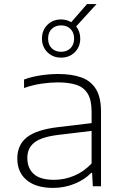

<svg xmlns="http://www.w3.org/2000/svg" viewBox="-20 -910 600 938"><path d="M239.5 8Q156 8 110.2 -30.2Q64.5 -68.5 64.5 -135.5Q64.5 -202 111.2 -239.2Q158 -276.5 264.5 -289L427.5 -308.5V-364.5Q427.5 -421.5 408.2 -452.8Q389 -484 352.2 -495.8Q315.5 -507.5 262.5 -507.5Q227.5 -507.5 184.5 -501.5Q141.5 -495.5 97.5 -480V-521.5Q133.5 -535 178 -541.8Q222.5 -548.5 264 -548.5Q330.5 -548.5 377.2 -531.8Q424 -515 448.8 -474.8Q473.5 -434.5 473.5 -364V0H433.5L430 -65.5H425.5Q395 -33 345 -12.5Q295 8 239.5 8ZM113.5 -138.5Q113.5 -88.5 145 -60Q176.5 -31.5 244 -31.5Q295 -31.5 342.5 -51.5Q390 -71.5 427.5 -111.5V-270.5L265 -251Q182.5 -241 148 -213.8Q113.5 -186.5 113.5 -138.5ZM278.5 -628.5Q238 -628.5 211.5 -655Q185 -681.5 185 -721.5Q185 -762 211.5 -788.5Q238 -815 278.5 -815Q306 -815 328 -801.5L405 -890H451.5L352 -781Q372 -756 372 -721.5Q372 -681.5 345.5 -655Q319 -628.5 278.5 -628.5ZM278.5 -657Q306.5 -657 324.2 -674.2Q342 -691.5 342 -721.5Q342 -751.5 324.2 -768.8Q306.5 -786 278.5 -786Q250.5 -786 232.8 -768.8Q215 -751.5 215 -721.5Q215 -691.5 232.8 -674.2Q250.5 -657 278.5 -657Z"/></svg>

Font: Encode Sans Exp XLt
Style: Regular
Weight: 200
Width: 7
Designer: Multiple Designers
Foundry: Impallari Type
Version: Version 3.002; ttfautohint (v1.8.3) -l 8 -r 50 -G 200 -x 14 